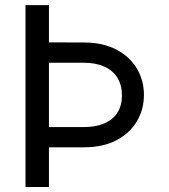

<svg xmlns="http://www.w3.org/2000/svg" viewBox="-20 -748 676 768"><path d="M82 -727.5H175.8V0H82ZM126.5 -578.6 314 -578.1Q392.1 -578.1 445.8 -549.6Q499.5 -521 527.6 -473.6Q555.7 -426.3 555.7 -368.7Q555.7 -310.5 527.6 -262.9Q499.5 -215.3 445.8 -187Q392.1 -158.7 314 -158.7H126.5V-239.7H314Q363.8 -239.7 398.2 -254.9Q432.6 -270 450.2 -298.3Q467.8 -326.7 467.8 -366.7Q467.8 -406.7 450.2 -436Q432.6 -465.3 398.2 -481.2Q363.8 -497.1 314 -497.1H126.5Z"/></svg>

Font: Inter Variable
Style: Regular
Weight: 400
Designer: Rasmus Andersson
Foundry: rsms
Version: Version 4.001;git-9221beed3